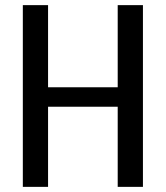

<svg xmlns="http://www.w3.org/2000/svg" viewBox="-20 -731 648 751"><path d="M539.1 0Q514.6 0 440.4 0Q440.4 -78.1 440.4 -313.5Q372.1 -313.5 168 -313.5Q168 -235.4 168 0Q143.6 0 69.3 0Q69.3 -33.2 69.3 -84Q69.3 -233.4 69.3 -533.2Q69.3 -578.1 69.3 -710.9Q93.8 -710.9 168 -710.9Q168 -630.9 168 -389.6Q236.3 -389.6 440.4 -389.6Q440.4 -469.7 440.4 -710.9Q464.8 -710.9 539.1 -710.9Q539.1 -533.2 539.1 0Z"/></svg>

Font: Noto Sans Hebrew DECATHLON 
Style: Regular
Weight: 400
Designer: Monotype Design team
Version: Version 1.03 uh